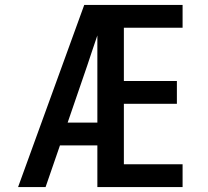

<svg xmlns="http://www.w3.org/2000/svg" viewBox="-20 -755 840 775"><path d="M53 0 320 -735H717V-643H480V-428H694V-336H480V-92H717V0H373V-168H222L164 0ZM373 -260V-612Q363 -582 352.5 -551.5Q342 -521 332 -490L253 -260Z"/></svg>

Font: Iosevka Aile Semibold
Style: Regular
Weight: 600
Designer: Belleve Invis
Foundry: Belleve Invis
Version: Version 31.1.0; ttfautohint (v1.8.4)